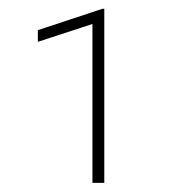

<svg xmlns="http://www.w3.org/2000/svg" viewBox="-20 -730 395 426"><path d="M64 -324.2ZM185.1 -324.2V-676.8L64 -637.2V-663.1L207 -710.4H211.4V-324.2Z"/></svg>

Font: Heebo Thin
Style: Regular
Weight: 250
Designer: Oded Ezer
Foundry: Meir Sadan
Version: Version 2.001; ttfautohint (v1.5.14-ce02) -l 8 -r 50 -G 200 